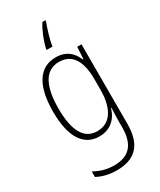

<svg xmlns="http://www.w3.org/2000/svg" viewBox="-247 -844 972 1165"><g transform="rotate(-30 239.0 -262.0)"><path d="M286 -756V-765H265C237 -721 214 -661 203 -614V-605H244C248 -646 272 -721 286 -756ZM227 -539C107 -539 49 -435 49 -261C49 -79 112 10 219 10C295 10 345 -36 365 -105H368C366 -67 365 -41 365 -10V30C365 149 315 207 208 207C155 207 112 193 71 170V209C109 229 153 241 208 241C345 241 403 165 403 27V-529H373L368 -445H364C343 -497 303 -539 227 -539ZM230 -505C329 -505 365 -422 365 -308V-232C365 -127 330 -24 224 -24C134 -24 87 -101 87 -261C87 -410 129 -505 230 -505Z"/></g></svg>

Font: Noto Sans Condensed ExtraLight
Style: Regular
Weight: 200
Width: 3
Designer: Monotype Design Team
Foundry: Monotype Imaging Inc.
Version: Version 2.013